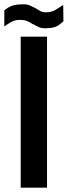

<svg xmlns="http://www.w3.org/2000/svg" viewBox="-46 -870 314 890"><path d="M50 -700H172V0H50ZM-26 -822Q-16 -830 -7 -835.5Q2 -841 12 -844Q22 -847 34 -848.5Q46 -850 64 -850Q80 -850 93 -844.5Q106 -839 119 -832Q121 -831 121.5 -830.5Q122 -830 124 -829Q133 -823 142.5 -818Q152 -813 169 -813Q192 -813 211.5 -824.5Q231 -836 243 -845L247 -846L248 -771Q237 -762 229.5 -756Q222 -750 213 -746.5Q204 -743 192 -741Q180 -739 161 -739Q146 -739 133.5 -744.5Q121 -750 108 -758V-757Q106 -758 105.5 -758.5Q105 -759 103 -760Q91 -768 78 -773Q65 -778 47 -778Q23 -778 4 -767Q-15 -756 -26 -747Z"/></svg>

Font: Tschichold
Style: Bold
Weight: 700
Designer: Peter Wiegel
Foundry: Peter Wiegel
Version: Version 1.000; ttfautohint (v1.3)